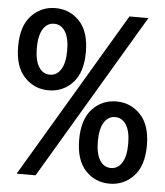

<svg xmlns="http://www.w3.org/2000/svg" viewBox="-52 -764 704 819"><g transform="rotate(5 300.0 -355.0)"><path d="M153 -366Q92 -366 50 -410.5Q8 -455 8 -542Q8 -629 50 -673.5Q92 -718 153 -718Q215 -718 256.5 -673.5Q298 -629 298 -542Q298 -455 256.5 -410.5Q215 -366 153 -366ZM49 0 470 -710H551L130 0ZM153 -433Q183 -433 200.5 -461Q218 -489 218 -542Q218 -595 200.5 -623Q183 -651 153 -651Q123 -651 105.5 -623Q88 -595 88 -542Q88 -489 105.5 -461Q123 -433 153 -433ZM447 8Q385 8 343.5 -36.5Q302 -81 302 -168Q302 -255 343.5 -299.5Q385 -344 447 -344Q508 -344 550 -299.5Q592 -255 592 -168Q592 -81 550 -36.5Q508 8 447 8ZM447 -59Q477 -59 494.5 -87Q512 -115 512 -168Q512 -221 494.5 -249Q477 -277 447 -277Q417 -277 399.5 -249Q382 -221 382 -168Q382 -115 399.5 -87Q417 -59 447 -59Z"/></g></svg>

Font: Geist Mono Medium
Style: Regular
Weight: 500
Monospace: yes
Designer: Basement.studio, Andrés Briganti, Mateo Zaragoza
Foundry: Basement.studio, Vercel, Andrés Briganti, Guido Ferreyra, Mateo Zaragoza
Version: Version 1.500; ttfautohint (v1.8.4.7-5d5b)